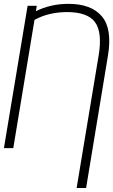

<svg xmlns="http://www.w3.org/2000/svg" viewBox="-39 -757 578 981"><path d="M400.9 203.6H352.5L465.3 -475.1Q484.4 -592.8 446.3 -644Q408.2 -695.3 303.2 -695.3Q208.5 -694.8 137.2 -655.3L28.8 0H-19L102.1 -727.5H148.9L144.5 -699.7Q179.2 -717.3 221.2 -727.3Q263.2 -737.3 311 -737.3Q427.2 -737.3 481.2 -673.8Q535.2 -610.4 512.7 -473.6Z"/></svg>

Font: Inter Display ExtraLight
Style: Italic
Weight: 200
Italic angle: -9.39999°
Designer: Rasmus Andersson
Foundry: rsms
Version: Version 4.000;git-a52131595